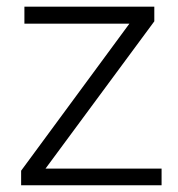

<svg xmlns="http://www.w3.org/2000/svg" viewBox="-20 -548 526 568"><path d="M114.7 -49.3H458V0H42.5V-43L362.8 -478H52.2V-528.3H436.5V-484.9Z"/></svg>

Font: SteelSelectRoboto
Style: Regular
Weight: 300
Designer: Google
Version: Version 2.137; 2017